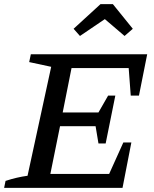

<svg xmlns="http://www.w3.org/2000/svg" viewBox="-36 -914 747 934"><path d="M-16 0 -9 -34Q46 -52 98 -59L213 -589L106 -612L114 -650H680L640 -449H600L590 -583H312L269 -367H443L490 -449H525L478 -216H443L429 -300H256L209 -68H495L564 -221H603L560 0ZM513 -894 610 -774 570 -739 474 -821 353 -739 322 -774 453 -894Z"/></svg>

Font: Piazzolla SC Medium
Style: Italic
Weight: 500
Italic angle: -11.3°
Designer: Juan Pablo del Peral
Foundry: Huerta Tipografica
Version: Version 1.330